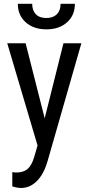

<svg xmlns="http://www.w3.org/2000/svg" viewBox="-20 -750 457 984"><path d="M209 -143.6 111.3 -528.3H17.1L172.4 -4.4L155.3 54.7C146.5 84 135 104.6 120.8 116.5C106.7 128.3 87.1 134.3 62 134.3L43 132.3V205.6C61.2 210.8 76.2 213.4 87.9 213.4C118.2 213.4 145.2 201.6 168.9 178C192.7 154.4 211.1 120 224.1 74.7L397 -528.3H305.2ZM363.8 -730.5H290.5C290.5 -707.4 284.1 -689.5 271.2 -676.8C258.4 -664.1 240.6 -657.7 217.8 -657.7C194 -657.7 175.9 -664.1 163.6 -677C151.2 -689.9 145 -707.7 145 -730.5H71.3C71.3 -691.4 84.8 -659.8 111.8 -635.7C138.8 -611.7 174.2 -599.6 217.8 -599.6C261.4 -599.6 296.6 -611.6 323.5 -635.5C350.3 -659.4 363.8 -691.1 363.8 -730.5Z"/></svg>

Font: Roboto Condensed
Style: Regular
Weight: 400
Designer: Google
Version: Version 2.134; 2016